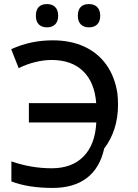

<svg xmlns="http://www.w3.org/2000/svg" viewBox="-20 -924 688 954"><path d="M36.6 -22.5V-122.1Q135.3 -87.9 236.8 -87.9Q337.9 -87.9 395.5 -147Q453.1 -206.1 458.5 -315.4H123.5V-411.6H458Q450.2 -515.1 392.8 -570.6Q335.4 -626 236.3 -626Q198.2 -626 155.8 -615.7Q113.3 -605.5 72.8 -585.4L35.6 -679.7Q86.9 -702.6 137.2 -713.1Q187.5 -723.6 242.2 -723.6Q331.5 -723.6 399.4 -692.1Q467.3 -660.6 509.3 -601.1Q551.3 -541.5 563.5 -458.5Q566.4 -430.7 566.4 -403.8Q566.4 -339.8 548.8 -284.7Q531.2 -229.5 497.6 -186Q476.6 -89.8 411.9 -40Q347.2 9.8 241.7 9.8Q121.1 9.8 36.6 -22.5ZM366.7 -845.7Q366.7 -874.5 380.9 -889.2Q395 -903.8 421.9 -903.8Q448.7 -903.8 463.4 -888.4Q478 -873 478 -845.7Q478 -818.4 463.4 -803.2Q448.7 -788.1 421.9 -788.1Q395.5 -788.1 381.1 -803.2Q366.7 -818.4 366.7 -845.7ZM158.2 -845.7Q158.2 -874.5 172.4 -889.2Q186.5 -903.8 213.4 -903.8Q239.7 -903.8 254.4 -888.7Q269 -873.5 269 -845.7Q269 -818.4 254.4 -803.2Q239.7 -788.1 213.4 -788.1Q187 -788.1 172.6 -803Q158.2 -817.9 158.2 -845.7Z"/></svg>

Font: Viking Open Sans Light
Style: Bold
Weight: 600
Foundry: Ascender Corporation
Version: Version 2.001